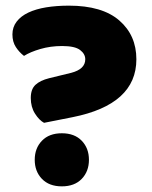

<svg xmlns="http://www.w3.org/2000/svg" viewBox="-20 -643 538 680"><path d="M103 -77Q103 -118 128.5 -144.5Q154 -171 199 -171Q244 -171 269.5 -144.5Q295 -118 295 -77Q295 -36 269.5 -9.5Q244 17 199 17Q154 17 128.5 -9.5Q103 -36 103 -77ZM136 -208Q119 -217 104 -240.5Q89 -264 89 -296Q89 -327 105.5 -342.5Q122 -358 154 -366L232 -385Q282 -398 282 -433Q282 -452 263.5 -466Q245 -480 200 -480Q159 -480 123 -469.5Q87 -459 65 -445Q48 -458 36 -476.5Q24 -495 24 -521Q24 -547 39 -566.5Q54 -586 80.5 -598.5Q107 -611 143.5 -617Q180 -623 224 -623Q342 -623 402.5 -570.5Q463 -518 463 -433Q463 -273 237 -228Z"/></svg>

Font: Baloo Tamma
Style: Regular
Weight: 400
Designer: Divya Kowshik and Ek Type
Foundry: Ek Type
Version: Version 1.443;PS 1.000;hotconv 16.6.51;makeotf.lib2.5.65220;